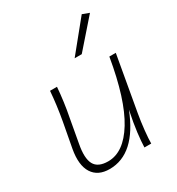

<svg xmlns="http://www.w3.org/2000/svg" viewBox="-180 -862 902 981"><g transform="rotate(-30 270.5 -371.5)"><path d="M180 7Q111 7 80.5 -41Q50 -89 66 -178L93 -323Q109 -412 115 -492H156Q153 -452 147 -407.5Q141 -363 133 -323L108 -184Q93 -105 113 -68Q133 -31 193 -31Q285 -31 355.5 -146Q426 -261 465 -492H503L446 -169Q438 -124 433 -75.5Q428 -27 428 0H388Q389 -35 395 -85Q401 -135 416 -207Q332 7 180 7ZM307 -573 451 -750 491 -735 349 -573Z"/></g></svg>

Font: Livvic ExtraLight
Style: Italic
Weight: 275
Italic angle: -10°
Designer: Jacques Le Bailly, Baron von Fonthausen
Version: Version 1.001; ttfautohint (v1.8.2)